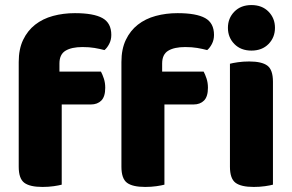

<svg xmlns="http://www.w3.org/2000/svg" viewBox="-20 -731 1155 759"><path d="M215 -448H379Q385 -437 390.5 -420.5Q396 -404 396 -384Q396 -349 380.5 -333.5Q365 -318 339 -318H224V-1Q213 2 192.5 5Q172 8 148 8Q98 8 76 -8.5Q54 -25 54 -72V-486Q54 -537 71.5 -573.5Q89 -610 119 -633.5Q149 -657 189.5 -668Q230 -679 276 -679Q350 -679 385 -659.5Q420 -640 420 -593Q420 -573 411.5 -557Q403 -541 393 -533Q374 -538 353.5 -541.5Q333 -545 306 -545Q263 -545 239 -530.5Q215 -516 215 -480ZM621 -448H785Q791 -437 796.5 -420.5Q802 -404 802 -384Q802 -349 786.5 -333.5Q771 -318 745 -318H630V-1Q619 2 598.5 5Q578 8 554 8Q504 8 482 -8.5Q460 -25 460 -72V-486Q460 -537 477.5 -573.5Q495 -610 525 -633.5Q555 -657 595.5 -668Q636 -679 682 -679Q756 -679 791 -659.5Q826 -640 826 -593Q826 -573 817.5 -557Q809 -541 799 -533Q780 -538 759.5 -541.5Q739 -545 712 -545Q669 -545 645 -530.5Q621 -516 621 -480ZM889 -479Q900 -482 920.5 -485Q941 -488 965 -488Q1015 -488 1037 -471.5Q1059 -455 1059 -408V-1Q1048 2 1027.5 5Q1007 8 983 8Q933 8 911 -8.5Q889 -25 889 -72ZM974 -711Q1016 -711 1041.5 -685Q1067 -659 1067 -621Q1067 -583 1041.5 -557Q1016 -531 974 -531Q932 -531 906.5 -557Q881 -583 881 -621Q881 -659 906.5 -685Q932 -711 974 -711Z"/></svg>

Font: Baloo 2 Latin ExtraBold
Style: Regular
Weight: 400
Designer: Sarang Kulkarni and Ek Type
Foundry: Ek Type
Version: Version 1.001